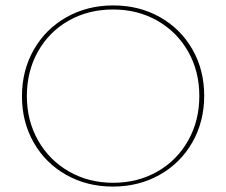

<svg xmlns="http://www.w3.org/2000/svg" viewBox="-20 -683 834 708"><path d="M61 -328Q61 -423 104.5 -499.5Q148 -576 225 -619.5Q302 -663 398 -663Q493 -663 569.5 -620Q646 -577 689.5 -501Q733 -425 733 -330Q733 -235 689.5 -158.5Q646 -82 569 -38.5Q492 5 396 5Q301 5 224.5 -38Q148 -81 104.5 -157Q61 -233 61 -328ZM715 -329Q715 -420 674 -492.5Q633 -565 560.5 -606.5Q488 -648 397 -648Q306 -648 233.5 -607Q161 -566 120 -493Q79 -420 79 -329Q79 -238 120.5 -165Q162 -92 234.5 -50.5Q307 -9 397 -9Q488 -9 560.5 -50.5Q633 -92 674 -165Q715 -238 715 -329Z"/></svg>

Font: Ysabeau Infant Thin
Style: Regular
Weight: 200
Designer: Christian Thalmann (Catharsis Fonts)
Version: Version 0.003